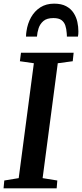

<svg xmlns="http://www.w3.org/2000/svg" viewBox="-22 -1032 450 1052"><path d="M-2.5 0 1.5 -43 80.5 -56 163.5 -685.5 87 -696.5 93 -743H381.5L376.5 -696.5L294.5 -685.5L211.5 -56L292 -43L288.5 0ZM274.5 -1012Q314.5 -1012 340.5 -998Q366.5 -984 381.2 -961.2Q396 -938.5 401.8 -912Q407.5 -885.5 407.5 -860Q407.5 -852.5 407 -845.2Q406.5 -838 405 -831.5H344.5Q344.5 -836.5 344.2 -841.2Q344 -846 343.5 -851Q342 -873.5 336 -892Q330 -910.5 315 -921.8Q300 -933 270.5 -933Q234.5 -933 215.8 -916.8Q197 -900.5 189.5 -877.2Q182 -854 180.5 -831.5H120.5Q120.5 -839.5 121.2 -846.5Q122 -853.5 123 -860.5Q129 -903 148.2 -937.2Q167.5 -971.5 199.2 -991.8Q231 -1012 274.5 -1012Z"/></svg>

Font: Merriweather 24pt SemiBold
Style: Italic
Weight: 600
Italic angle: -7.8°
Version: Version 2.101